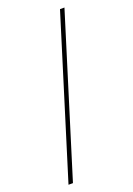

<svg xmlns="http://www.w3.org/2000/svg" viewBox="-155 -804 647 933"><g transform="rotate(-20 168.5 -337.0)"><path d="M30 71 283 -745H306L53 71Z"/></g></svg>

Font: DM Sans 18pt Thin
Style: Regular
Weight: 250
Designer: Colophon Foundry, Jonny Pinhorn
Foundry: Colophon Foundry
Version: Version 4.004;gftools[0.9.30]